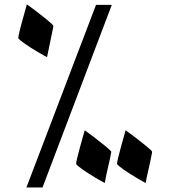

<svg xmlns="http://www.w3.org/2000/svg" viewBox="-20 -679 758 862"><path d="M170.9 162.6H98.6L411.1 -657.2H481.9ZM191.4 -422.4Q187.5 -424.3 176.3 -430.4Q165 -436.5 150.6 -445.1Q136.2 -453.6 120.6 -463.4Q105 -473.1 91.8 -482.4Q78.6 -491.7 70.3 -498.8Q62 -505.9 62 -509.3Q62 -513.2 64.5 -524.4Q66.9 -535.6 70.8 -550.8Q74.7 -565.9 79.3 -583Q84 -600.1 88.4 -615.5Q92.8 -630.9 95.9 -642.8Q99.1 -654.8 100.6 -659.2Q104 -657.2 114.3 -649.7Q124.5 -642.1 137.7 -632.1Q150.9 -622.1 165.3 -610.8Q179.7 -599.6 191.9 -589.6Q204.1 -579.6 211.9 -572Q219.7 -564.5 219.7 -562.5Q219.7 -560.5 217.8 -551Q215.8 -541.5 212.9 -527.3Q210 -513.2 206.5 -496.6Q203.1 -480 200 -464.8Q196.8 -449.7 194.3 -438.2Q191.9 -426.8 191.4 -422.4ZM479.5 2.4Q479.5 3.9 477.5 13.9Q475.6 23.9 472.7 38.1Q469.7 52.2 465.8 68.6Q461.9 85 458.7 99.9Q455.6 114.7 453.4 126.2Q451.2 137.7 450.7 142.6Q446.8 140.6 435.5 134.5Q424.3 128.4 409.9 119.9Q395.5 111.3 379.9 101.3Q364.3 91.3 351.3 82.3Q338.4 73.2 330.1 66.2Q321.8 59.1 321.8 56.2Q321.8 50.3 326.9 29.1Q332 7.8 338.9 -17.3Q345.7 -42.5 352.1 -64.7Q358.4 -86.9 360.4 -94.2Q363.8 -91.8 374 -84.2Q384.3 -76.7 397.5 -66.7Q410.6 -56.6 425 -45.4Q439.5 -34.2 451.7 -24.2Q463.9 -14.2 471.7 -6.8Q479.5 0.5 479.5 2.4ZM663.1 2.4Q663.1 3.9 661.1 13.9Q659.2 23.9 656.2 38.1Q653.3 52.2 649.7 68.6Q646 85 642.6 99.9Q639.2 114.7 637 126.2Q634.8 137.7 634.3 142.6Q630.4 140.6 619.1 134.5Q607.9 128.4 593.8 119.9Q579.6 111.3 563.7 101.3Q547.9 91.3 534.9 82.3Q522 73.2 513.7 66.2Q505.4 59.1 505.4 56.2Q505.4 50.3 510.5 29.1Q515.6 7.8 522.5 -17.3Q529.3 -42.5 535.6 -64.7Q542 -86.9 543.9 -94.2Q547.4 -91.8 557.6 -84.2Q567.9 -76.7 581.1 -66.7Q594.2 -56.6 608.6 -45.4Q623 -34.2 635.5 -24.2Q647.9 -14.2 655.5 -6.8Q663.1 0.5 663.1 2.4Z"/></svg>

Font: Accordance
Style: Bold-Italic
Weight: 700
Italic angle: -11°
Version: Version 1.2 (build January 31, 2020) Miklal Software Solutio